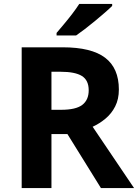

<svg xmlns="http://www.w3.org/2000/svg" viewBox="-20 -954 700 974"><path d="M298 -714Q444 -714 513.5 -661Q583 -608 583 -500Q583 -451 564.5 -414.5Q546 -378 515.5 -352.5Q485 -327 450 -311L660 0H492L322 -274H241V0H90V-714ZM287 -590H241V-397H290Q365 -397 397.5 -422Q430 -447 430 -496Q430 -547 395.5 -568.5Q361 -590 287 -590ZM549 -924Q535 -910 512 -890Q489 -870 462.5 -848Q436 -826 410.5 -806.5Q385 -787 366 -774H267V-787Q283 -806 304.5 -831.5Q326 -857 347 -884.5Q368 -912 382 -934H549Z"/></svg>

Font: Noto Sans Tai Tham
Style: Regular
Weight: 400
Designer: Monotype Design Team 2013. Revised by David WIlliams 2020
Foundry: Monotype Imaging Inc.
Version: Version 2.002